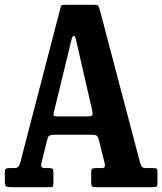

<svg xmlns="http://www.w3.org/2000/svg" viewBox="-20 -775 672 795"><path d="M0 -23.5V-62.5Q0 -71.5 3.2 -75.2Q6.5 -79 16.5 -79H35.5Q50.5 -79 55.2 -83.8Q60 -88.5 63 -98.5L231.5 -746.5Q234 -752.5 236.8 -753.8Q239.5 -755 248.5 -755H371.5Q381 -755 384.5 -753Q388 -751 390.5 -744.5L559.5 -103.5Q563.5 -90.5 567 -84.8Q570.5 -79 589 -79H614.5Q625.5 -79 628.8 -76.5Q632 -74 632 -62.5V-19Q632 -6.5 629.2 -3.2Q626.5 0 614 0H377Q365.5 0 361.5 -3.2Q357.5 -6.5 357.5 -18.5V-61.5Q357.5 -73 361.5 -76Q365.5 -79 376.5 -79H400.5Q411.5 -79 413.5 -84.2Q415.5 -89.5 413.5 -99L390 -193Q386.5 -208 381.5 -212.5Q376.5 -217 355.5 -217H209Q192.5 -217 185.8 -214Q179 -211 176.5 -199.5L152 -102.5Q149 -90 151.8 -84.5Q154.5 -79 166.5 -79H185Q195 -79 198 -75.8Q201 -72.5 201 -62.5V-17Q201 -4.5 198.2 -2.2Q195.5 0 183.5 0H27.5Q11.5 0 5.8 -3.2Q0 -6.5 0 -23.5ZM276.5 -612.5 203.5 -312.5Q201.5 -302.5 201.8 -297.8Q202 -293 217.5 -293H344Q359.5 -293 362 -298.2Q364.5 -303.5 361.5 -318.5L294.5 -611Q291 -627 285.2 -626.2Q279.5 -625.5 276.5 -612.5Z"/></svg>

Font: Besley* Condensed Semi
Style: Regular
Weight: 600
Width: 3
Designer: Owen Earl
Foundry: indestructible type*
Version: Version 3.000; ttfautohint (v1.8.3)